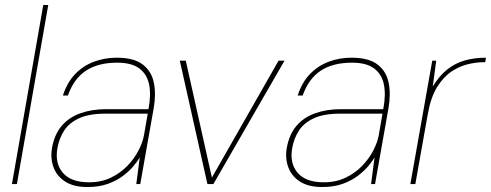

<svg xmlns="http://www.w3.org/2000/svg" viewBox="-20 -740 1974 772"><path d="M28 0 154 -720H174L48 0Z M331 12Q276 12 242 -10Q208 -32 195 -68Q182 -104 189 -145Q199 -200 228 -234Q257 -268 303 -284.5Q349 -301 407 -301H577Q588 -359 579.5 -400.5Q571 -442 540 -465Q509 -488 451 -488Q375 -488 326 -456Q277 -424 253 -356H233Q250 -409 282.5 -442.5Q315 -476 358 -492Q401 -508 449 -508Q518 -508 553.5 -481Q589 -454 598.5 -408Q608 -362 598 -305L544 0H528L542 -107Q534 -93 517.5 -73Q501 -53 475.5 -33.5Q450 -14 414.5 -1Q379 12 331 12ZM338 -7Q387 -7 425.5 -25.5Q464 -44 492 -73Q520 -102 537 -135Q554 -168 559 -197L574 -283H404Q338 -283 298 -264.5Q258 -246 238 -215Q218 -184 211 -145Q200 -84 232.5 -45.5Q265 -7 338 -7Z M814 0 703 -496H727L832 -26L1100 -496H1124L838 0Z M1275 12Q1220 12 1186 -10Q1152 -32 1139 -68Q1126 -104 1133 -145Q1143 -200 1172 -234Q1201 -268 1247 -284.5Q1293 -301 1351 -301H1521Q1532 -359 1523.5 -400.5Q1515 -442 1484 -465Q1453 -488 1395 -488Q1319 -488 1270 -456Q1221 -424 1197 -356H1177Q1194 -409 1226.5 -442.5Q1259 -476 1302 -492Q1345 -508 1393 -508Q1462 -508 1497.5 -481Q1533 -454 1542.5 -408Q1552 -362 1542 -305L1488 0H1472L1486 -107Q1478 -93 1461.5 -73Q1445 -53 1419.5 -33.5Q1394 -14 1358.5 -1Q1323 12 1275 12ZM1282 -7Q1331 -7 1369.5 -25.5Q1408 -44 1436 -73Q1464 -102 1481 -135Q1498 -168 1503 -197L1518 -283H1348Q1282 -283 1242 -264.5Q1202 -246 1182 -215Q1162 -184 1155 -145Q1144 -84 1176.5 -45.5Q1209 -7 1282 -7Z M1630 0 1718 -496H1734L1720 -392Q1746 -435 1778 -460.5Q1810 -486 1849 -497Q1888 -508 1934 -508L1931 -490H1925Q1898 -490 1864 -482.5Q1830 -475 1797 -453.5Q1764 -432 1738 -390.5Q1712 -349 1700 -281L1650 0Z"/></svg>

Font: DM Sans 24pt Thin
Style: Italic
Weight: 250
Italic angle: -10°
Designer: Colophon Foundry, Jonny Pinhorn
Foundry: Colophon Foundry
Version: Version 4.004;gftools[0.9.30]